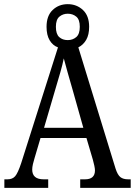

<svg xmlns="http://www.w3.org/2000/svg" viewBox="-20 -904 649 924"><path d="M1 0V-41H16Q40 -41 53 -56Q66 -71 82 -119L259 -676Q234 -685 219 -710Q204 -735 204 -775Q204 -828 233.5 -856Q263 -884 306 -884Q349 -884 379 -856Q409 -828 409 -775Q409 -737 395 -712.5Q381 -688 357 -676L536 -93Q546 -62 559.5 -51.5Q573 -41 597 -41H609V0H366V-41H389Q437 -41 437 -84Q437 -92 434 -106.5Q431 -121 427 -135L396 -240H175L146 -142Q142 -130 138.5 -114.5Q135 -99 135 -88Q135 -41 190 -41H212V0ZM306 -711Q330 -711 347 -725.5Q364 -740 364 -775Q364 -810 347 -824Q330 -838 306 -838Q283 -838 266 -824Q249 -810 249 -775Q249 -740 265 -725.5Q281 -711 306 -711ZM192 -289H381L330 -470Q317 -515 306 -553.5Q295 -592 287 -623Q281 -593 270.5 -556.5Q260 -520 248 -480Z"/></svg>

Font: Noto Serif Armenian Condensed
Style: Regular
Weight: 400
Width: 3
Designer: Monotype Design Team
Foundry: Monotype Imaging Inc.
Version: Version 2.008; ttfautohint (v1.8.4.7-5d5b)